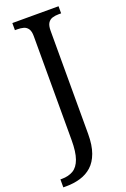

<svg xmlns="http://www.w3.org/2000/svg" viewBox="-188 -770 702 1066"><g transform="rotate(-20 162.5 -237.0)"><path d="M-10 240V193H-1Q38 193 66 176.5Q94 160 108.5 119.5Q123 79 123 9V-605Q123 -634 113 -648.5Q103 -663 86.5 -667.5Q70 -672 51 -672H36V-714H309V-672H294Q274 -672 257.5 -667Q241 -662 231 -647Q221 -632 221 -601V8Q221 75 204.5 120Q188 165 159 191Q130 217 91 228.5Q52 240 8 240Z"/></g></svg>

Font: Noto Serif Khmer SemiCondensed
Style: Regular
Weight: 400
Width: 4
Designer: Danh Hong and the Monotype Design Team
Foundry: Monotype Imaging Inc.
Version: Version 2.004